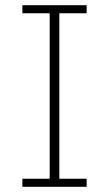

<svg xmlns="http://www.w3.org/2000/svg" viewBox="-20 -718 419 738"><path d="M66 0V-31H171V-667H66V-698H313V-667H208V-31H313V0Z"/></svg>

Font: IBM Plex Sans Devanagari ExtraLight
Style: Regular
Weight: 200
Designer: Mike Abbink, Paul van der Laan, Pieter van Rosmalen, Erin McLaughlin
Foundry: Bold Monday
Version: Version 1.1